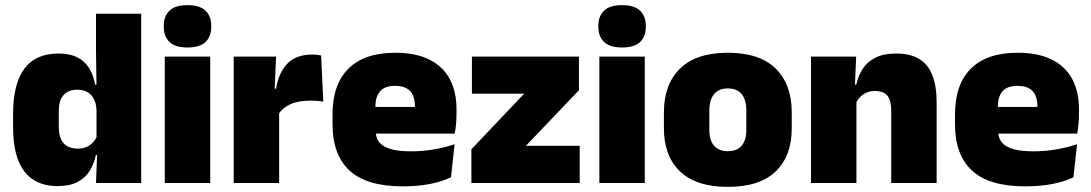

<svg xmlns="http://www.w3.org/2000/svg" viewBox="-20 -713 4252 748"><path d="M203.5 12Q118.5 12 74.8 -45.2Q31 -102.5 31 -217V-269.5Q31 -386 74.8 -445.2Q118.5 -504.5 208.5 -504.5Q252.5 -504.5 281.5 -489.5Q310.5 -474.5 327.2 -447.5Q344 -420.5 350.5 -383.5H396L356 -281Q355.5 -307 346.8 -325.2Q338 -343.5 321.8 -353.5Q305.5 -363.5 281.5 -363.5Q246 -363.5 227.5 -342.5Q209 -321.5 209 -279.5V-219Q209 -176.5 227.8 -155.2Q246.5 -134 284 -134Q302.5 -134 317.2 -140.5Q332 -147 342.5 -158.5Q353 -170 359 -185L402.5 -109H353.5Q346.5 -75 329.5 -47.5Q312.5 -20 282 -4Q251.5 12 203.5 12ZM354 0 359 -128.5 356 -153V-350V-372.5L354 -517V-659.5H530V0Z M622 0V-492.5H799V0ZM710.5 -528Q662 -528 640 -549.8Q618 -571.5 618 -608.5V-612.5Q618 -649.5 640 -671.2Q662 -693 710.5 -693Q758.5 -693 780.8 -671.2Q803 -649.5 803 -612.5V-608.5Q803 -571 780.8 -549.5Q758.5 -528 710.5 -528Z M1065 -267.5 1014 -367.5H1055.5Q1065.5 -430 1099.5 -465.2Q1133.5 -500.5 1197 -500.5Q1206.5 -500.5 1214.8 -499.5Q1223 -498.5 1231 -497L1239.5 -317Q1229.5 -319 1215.8 -320Q1202 -321 1189 -321Q1142 -321 1111 -306.8Q1080 -292.5 1065 -267.5ZM890.5 0V-492.5H1055.5L1048.5 -329.5H1067.5V0Z M1549.5 13Q1408 13 1341.8 -48.5Q1275.5 -110 1275.5 -228.5V-267Q1275.5 -384.5 1337.8 -446Q1400 -507.5 1519.5 -507.5Q1599 -507.5 1652 -481.2Q1705 -455 1731.8 -405.8Q1758.5 -356.5 1758.5 -287V-271.5Q1758.5 -251.5 1756.8 -230.8Q1755 -210 1751.5 -192.5H1593Q1595 -223 1595.8 -250Q1596.5 -277 1596.5 -298.5Q1596.5 -324.5 1588.5 -342.2Q1580.5 -360 1563.5 -369.2Q1546.5 -378.5 1519.5 -378.5Q1479 -378.5 1460.8 -357.5Q1442.5 -336.5 1442.5 -298V-253.5L1443.5 -234.5V-203.5Q1443.5 -188 1449 -173.5Q1454.5 -159 1469.2 -147.8Q1484 -136.5 1511.2 -130Q1538.5 -123.5 1582 -123.5Q1626.5 -123.5 1669 -130.8Q1711.5 -138 1751 -151L1737 -22.5Q1702.5 -5.5 1654.8 3.8Q1607 13 1549.5 13ZM1369 -192.5V-296.5H1716V-192.5Z M2238.5 -145V0H1816.5V-131.5L2022 -348H1818.5V-492.5H2235.5V-361.5L2029 -145Z M2315 0V-492.5H2492V0ZM2403.5 -528Q2355 -528 2333 -549.8Q2311 -571.5 2311 -608.5V-612.5Q2311 -649.5 2333 -671.2Q2355 -693 2403.5 -693Q2451.5 -693 2473.8 -671.2Q2496 -649.5 2496 -612.5V-608.5Q2496 -571 2473.8 -549.5Q2451.5 -528 2403.5 -528Z M2815.5 15Q2692 15 2629.2 -45.2Q2566.5 -105.5 2566.5 -212.5V-275Q2566.5 -384.5 2629.5 -446Q2692.5 -507.5 2815.5 -507.5Q2939 -507.5 3001.8 -446Q3064.5 -384.5 3064.5 -275V-212.5Q3064.5 -105.5 3002 -45.2Q2939.5 15 2815.5 15ZM2815.5 -124Q2851 -124 2869.2 -145.2Q2887.5 -166.5 2887.5 -206V-282Q2887.5 -324.5 2869.2 -346.5Q2851 -368.5 2815.5 -368.5Q2780.5 -368.5 2762 -346.5Q2743.5 -324.5 2743.5 -282V-206Q2743.5 -166.5 2762 -145.2Q2780.5 -124 2815.5 -124Z M3452 0V-283Q3452 -306.5 3446.2 -323.5Q3440.5 -340.5 3426.5 -349.5Q3412.5 -358.5 3388.5 -358.5Q3370 -358.5 3355.5 -352Q3341 -345.5 3330.8 -334.8Q3320.5 -324 3314.5 -310.5L3287.5 -383.5H3316Q3323.5 -418 3341.2 -445.2Q3359 -472.5 3390.8 -488.5Q3422.5 -504.5 3472 -504.5Q3526 -504.5 3560.8 -483.5Q3595.5 -462.5 3612.2 -420.2Q3629 -378 3629 -313.5V0ZM3139.5 0V-492.5H3315.5L3310 -366L3316.5 -348V0Z M3974.5 13Q3833 13 3766.8 -48.5Q3700.5 -110 3700.5 -228.5V-267Q3700.5 -384.5 3762.8 -446Q3825 -507.5 3944.5 -507.5Q4024 -507.5 4077 -481.2Q4130 -455 4156.8 -405.8Q4183.5 -356.5 4183.5 -287V-271.5Q4183.5 -251.5 4181.8 -230.8Q4180 -210 4176.5 -192.5H4018Q4020 -223 4020.8 -250Q4021.5 -277 4021.5 -298.5Q4021.5 -324.5 4013.5 -342.2Q4005.5 -360 3988.5 -369.2Q3971.5 -378.5 3944.5 -378.5Q3904 -378.5 3885.8 -357.5Q3867.5 -336.5 3867.5 -298V-253.5L3868.5 -234.5V-203.5Q3868.5 -188 3874 -173.5Q3879.5 -159 3894.2 -147.8Q3909 -136.5 3936.2 -130Q3963.5 -123.5 4007 -123.5Q4051.5 -123.5 4094 -130.8Q4136.5 -138 4176 -151L4162 -22.5Q4127.5 -5.5 4079.8 3.8Q4032 13 3974.5 13ZM3794 -192.5V-296.5H4141V-192.5Z"/></svg>

Font: Anek Bangla ExtraBold
Style: Regular
Weight: 800
Designer: Sulekha Rajkumar (Bangla), Yesha Goshar (Latin)
Foundry: Ek Type
Version: Version 1.003